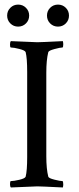

<svg xmlns="http://www.w3.org/2000/svg" viewBox="-20 -829 351 852"><path d="M100.6 -510.7Q100.6 -571.3 93.8 -597.7Q90.8 -605.5 65.9 -611.8Q41 -618.2 28.3 -618.2Q24.4 -618.2 24.4 -630.9Q24.4 -642.6 28.3 -646.5Q140.6 -641.6 145.5 -641.6Q161.1 -641.6 258.8 -646.5Q260.7 -640.6 260.7 -631.8Q260.7 -618.2 256.8 -618.2Q247.1 -618.2 221.7 -611.3Q196.3 -604.5 194.3 -597.7Q185.5 -563.5 185.5 -506.8V-135.7Q185.5 -79.1 194.3 -44.9Q196.3 -38.1 221.7 -31.7Q247.1 -25.4 256.8 -25.4Q260.7 -25.4 260.7 -10.7Q260.7 -2.9 258.8 2.9Q161.1 -2 145.5 -2Q140.6 -2 28.3 2.9Q24.4 -1 24.4 -11.7Q24.4 -25.4 28.3 -25.4Q41 -25.4 65.9 -31.2Q90.8 -37.1 93.8 -44.9Q100.6 -71.3 100.6 -131.8ZM202.6 -725.1Q188.5 -739.3 188.5 -759.8Q188.5 -780.3 202.6 -794.4Q216.8 -808.6 237.3 -808.6Q257.8 -808.6 272 -794.4Q286.1 -780.3 286.1 -759.8Q286.1 -739.3 272 -725.1Q257.8 -710.9 237.3 -710.9Q216.8 -710.9 202.6 -725.1ZM25.9 -725.1Q11.7 -739.3 11.7 -759.8Q11.7 -780.3 25.9 -794.4Q40 -808.6 60.5 -808.6Q81.1 -808.6 95.2 -794.4Q109.4 -780.3 109.4 -759.8Q109.4 -739.3 95.2 -725.1Q81.1 -710.9 60.5 -710.9Q40 -710.9 25.9 -725.1Z"/></svg>

Font: Crimson Text
Style: Roman
Weight: 400
Version: Version 0.13